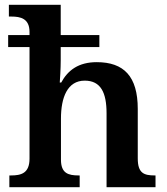

<svg xmlns="http://www.w3.org/2000/svg" viewBox="-20 -780 695 800"><path d="M19 0H312V-49H308C264 -49 234 -58 234 -115V-286C234 -374 261 -444 333 -444C400 -444 424 -394 424 -308V0H628V-49H625C580 -49 554 -58 554 -120V-326C554 -462 496 -521 383 -521C308 -521 263 -488 235 -436H229C230 -449 233 -493 233 -529V-584H394V-634H233V-760H17V-711H28C65 -711 103 -703 103 -647V-634H14V-584H103V-119C103 -58 68 -49 26 -49H19Z"/></svg>

Font: Noto Serif Georgian SemiBold
Style: Regular
Weight: 600
Designer: Monotype Design Team, Akaki Razmadze
Foundry: Google LLC
Version: Version 2.003